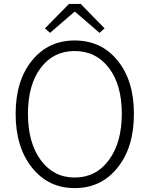

<svg xmlns="http://www.w3.org/2000/svg" viewBox="-20 -949 766 982"><path d="M362 13Q228 13 145 -90Q60 -195 60 -367Q60 -538 145 -641Q228 -742 362 -742Q497 -742 580 -641Q665 -538 665 -367Q665 -194 580 -90Q497 13 362 13ZM362 -41Q471 -41 537 -130.5Q603 -220 603 -367.5Q603 -515 537 -601.5Q471 -688 362 -688Q253 -688 188 -601.5Q123 -515 123 -367Q123 -219 188.5 -130Q254 -41 362 -41ZM236 -781 210 -804 333 -929H393L454 -866L515 -804L489 -781L365 -888H360Z"/></svg>

Font: GenSekiGothic TW L
Style: Regular
Weight: 300
Version: Version 1.501;PS 1;hotconv 16.6.51;makeotf.lib2.5.65220